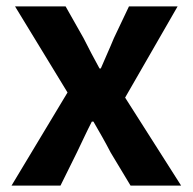

<svg xmlns="http://www.w3.org/2000/svg" viewBox="-20 -580 602 600"><path d="M16 0H169L220 -103C236 -136 251 -169 267 -200H272C290 -169 309 -136 326 -103L388 0H546L371 -275L535 -560H383L336 -461C323 -429 308 -397 295 -366H291C274 -397 257 -429 241 -461L185 -560H27L191 -291Z"/></svg>

Font: Noto Sans CJK TC
Style: Bold
Weight: 700
Designer: Ryoko NISHIZUKA 西塚涼子 (kana, bopomofo & ideographs); Paul D. Hunt (Latin, Greek & Cyrillic); Sandoll Communications 산돌커뮤니
Foundry: Adobe
Version: Version 2.004;hotconv 1.0.118;makeotfexe 2.5.65603